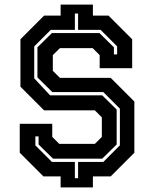

<svg xmlns="http://www.w3.org/2000/svg" viewBox="-20 -768 681 836"><path d="M244 48V0H169L66 -103V-229H207.5V-172L238 -141.5H393L423.5 -172V-257L393 -287.5H172L69 -390.5V-597L172 -700H244V-748H384.5V-700H452.5L555.5 -597V-471H414V-528L383.5 -558.5H241L210 -528V-459.5L241 -429H462L565 -326V-103L462 0H384.5V48ZM306 8H320V-63H430L502 -135V-295L430 -367H208L143 -431V-562L206 -624H413L476 -562V-531H490V-566L418 -638H320V-709H306V-638H201L129 -566V-427L198 -353H425L488 -291V-139L425 -77H211L148 -139V-174H134V-135L206 -63H306Z"/></svg>

Font: Tourney Thin
Style: Bold
Weight: 700
Version: Version 1.015